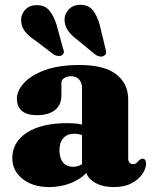

<svg xmlns="http://www.w3.org/2000/svg" viewBox="-20 -762 630 796"><path d="M334 -67V-78L320 -78.5V-396.5Q320 -419.5 307.8 -432.8Q295.5 -446 274.5 -446Q257.5 -446 246 -438.2Q234.5 -430.5 234.5 -418V-366Q234.5 -327 208 -305.8Q181.5 -284.5 132.5 -284.5Q91 -284.5 70.5 -302.5Q50 -320.5 50 -352.5Q50 -385 78.8 -417.2Q107.5 -449.5 165.2 -471Q223 -492.5 309.5 -492.5Q412 -492.5 461.8 -454Q511.5 -415.5 511.5 -349.5V-105Q511.5 -94.5 516.5 -88Q521.5 -81.5 531.5 -81.5Q540.5 -81.5 545.8 -86.2Q551 -91 555.5 -96Q559 -99.5 562.5 -101.8Q566 -104 570.5 -104Q578.5 -104 582 -98.5Q585.5 -93 585.5 -84Q585.5 -63.5 570.5 -41Q555.5 -18.5 526 -2.5Q496.5 13.5 452.5 13.5Q400 13.5 367 -9Q334 -31.5 334 -67ZM31 -106Q31 -172.5 91.2 -212Q151.5 -251.5 260.5 -251.5Q290.5 -251.5 313.5 -247Q336.5 -242.5 351.5 -234.5L336.5 -194.5Q324 -201 312.8 -204.2Q301.5 -207.5 288 -207.5Q259.5 -207.5 243 -189.8Q226.5 -172 226.5 -139.5Q226.5 -105.5 241.8 -88Q257 -70.5 282.5 -70.5Q300 -70.5 315.8 -78.8Q331.5 -87 340.5 -99L352 -62.5Q327.5 -26.5 281.8 -6.5Q236 13.5 184 13.5Q115.5 13.5 73.2 -20.5Q31 -54.5 31 -106ZM214.5 -659.5 240.5 -564Q244 -555.5 244.8 -548Q245.5 -540.5 238 -534.5Q232 -529 222.2 -529.8Q212.5 -530.5 203.5 -535.5L128 -593Q98.5 -612 83.5 -631.5Q68.5 -651 67.5 -677.5Q66.5 -701 83.8 -720.8Q101 -740.5 131.5 -740.5Q164.5 -741.5 183.5 -719.5Q202.5 -697.5 214.5 -659.5ZM394 -656.5 417 -561Q420 -551.5 420 -544Q420 -536.5 412 -531.5Q406 -526.5 396.2 -527.5Q386.5 -528.5 377.5 -534L304 -594Q276 -615 262 -635Q248 -655 247.5 -681.5Q248 -705 266 -723.8Q284 -742.5 314.5 -742Q348 -741.5 366 -718.2Q384 -695 394 -656.5Z"/></svg>

Font: Fraunces ExtraBold
Style: Regular
Weight: 800
Version: Version 1.000;[b76b70a41]